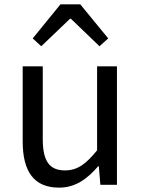

<svg xmlns="http://www.w3.org/2000/svg" viewBox="-20 -847 647 880"><path d="M251 13C325 13 379 -26 430 -85H433L440 0H516V-543H425V-158C373 -94 334 -66 278 -66C206 -66 176 -109 176 -210V-543H84V-199C84 -60 136 13 251 13ZM130 -671 169 -635 301 -761H305L436 -635L476 -671L348 -827H257Z"/></svg>

Font: Noto Sans CJK HK
Style: Regular
Weight: 400
Designer: Ryoko NISHIZUKA 西塚涼子 (kana, bopomofo & ideographs); Paul D. Hunt (Latin, Greek & Cyrillic); Sandoll Communications 산돌커뮤니
Foundry: Adobe
Version: Version 2.004;hotconv 1.0.118;makeotfexe 2.5.65603